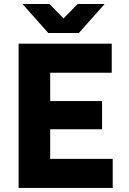

<svg xmlns="http://www.w3.org/2000/svg" viewBox="-20 -921 634 941"><path d="M71.2 -707H527.6V-564.4H226V-425.8H480.2V-287.4H226V-142.4H532.4V0H71.2ZM225.8 -763.4 360.6 -901.4H492.8L366.4 -759.2H225.8ZM90.2 -901.4H222.4L357.4 -763.4V-759.2H216.8Z"/></svg>

Font: 寒蝉端黑体 Light
Style: Regular
Weight: 300
Designer: ChillDuanSans {Warren2060}; 
Source Han Sans {Ryoko NISHIZUKA 西塚涼子 (kana, bopomofo & ideographs); Paul D. Hunt (Latin, G
Foundry: ChillType&Adobe
Version: Version 1.300;Glyphs 3.3 (3306)